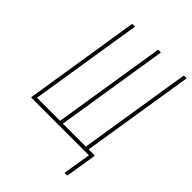

<svg xmlns="http://www.w3.org/2000/svg" viewBox="-236 -757 1017 1017"><g transform="rotate(45 272.5 -248.5)"><path d="M447 158Q442 158 443 153L468 0H39Q34 0 35 -5L137 -650Q138 -655 143 -655H154Q159 -655 158 -650L58 -21H231L331 -650Q332 -655 336 -655H348Q353 -655 352 -650L252 -21H424L524 -650Q525 -655 530 -655H541Q546 -655 545 -650L445 -21H487Q492 -21 491 -15L464 153Q463 158 459 158Z"/></g></svg>

Font: Sofia Sans Extra Condensed Thin
Style: Italic
Weight: 250
Italic angle: -9°
Version: Version 4.100